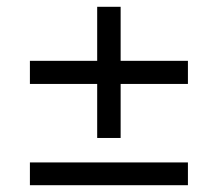

<svg xmlns="http://www.w3.org/2000/svg" viewBox="-20 -632 640 565"><path d="M266 -226V-385H68V-453H266V-612H335V-453H533V-385H335V-226ZM68 -87V-154H533V-87Z"/></svg>

Font: SUSE Thin
Style: Regular
Weight: 400
Version: Version 1.000